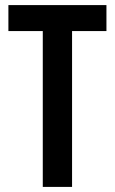

<svg xmlns="http://www.w3.org/2000/svg" viewBox="-20 -800 452 754"><path d="M263 -66V-678H398V-780H13V-678H148V-66Z"/></svg>

Font: Noto Sans Malayalam UI ExtraCondensed SemiBold
Style: Regular
Weight: 600
Width: 2
Designer: Jelle Bosma - Monotype Design Team
Foundry: Monotype Imaging Inc.
Version: Version 2.104